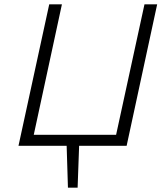

<svg xmlns="http://www.w3.org/2000/svg" viewBox="-20 -678 765 893"><path d="M652 -658H711L569 0H348L341 195H296L290 0H66L209 -658H268L137 -51H520Z"/></svg>

Font: EauTest Semilight
Style: Italic
Weight: 300
Italic angle: -12°
Designer: Christian Thalmann (Catharsis Fonts)
Version: Version 0.001;PS 000.001;hotconv 1.0.88;makeotf.lib2.5.64775